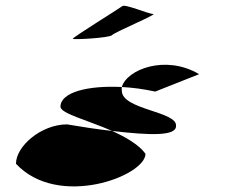

<svg xmlns="http://www.w3.org/2000/svg" viewBox="-20 -769 787 673"><path d="M36 -195C184 -36 490 -152 490 -230C466 -263 419 -289 373 -310C321 -316 267 -324 215 -333C125 -333 36 -257 36 -195ZM192 -395C192 -371 287 -348 373 -310C509 -294 597 -292 597 -327C603 -379 407 -384 407 -451C407 -455 406 -460 407 -464C289 -470 192 -446 192 -395ZM235 -633C235 -629 365 -636 373 -646C381 -656 534 -720 517 -720C500 -720 416 -757 408 -747C398 -739 236 -639 235 -633ZM407 -464C444 -462 483 -457 524 -448L678 -509C560 -579 424 -525 407 -464Z"/></svg>

Font: Ampere
Style: SCUltExt
Weight: 400
Version: Version 1